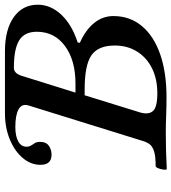

<svg xmlns="http://www.w3.org/2000/svg" viewBox="22 -728 710 795"><g transform="rotate(-90 377.5 -331.0)"><path d="M75 4Q71 4 72 -7.5Q73 -19 77.5 -30.5Q82 -42 87 -42Q129 -42 149.5 -49Q170 -56 178.5 -68.5Q187 -81 192 -99L338 -569Q346 -596 322 -609.5Q298 -623 249 -623Q211 -623 189 -611Q167 -599 167 -576Q167 -567 170.5 -560.5Q174 -554 178 -548Q187 -538 187 -521Q187 -495 170.5 -484Q154 -473 134 -473Q92 -473 92 -519Q92 -559 120.5 -592.5Q149 -626 197.5 -646Q246 -666 306 -666H562Q652 -666 703.5 -629.5Q755 -593 755 -530Q755 -477 714 -433Q673 -389 599 -365L597 -356Q651 -332 679.5 -296.5Q708 -261 708 -217Q708 -149 667 -99.5Q626 -50 550.5 -23.5Q475 3 371 3Q334 3 297 1.5Q260 0 223 0Q186 0 148.5 1Q111 2 75 4ZM391 -374H429Q525 -374 584 -417.5Q643 -461 643 -534Q643 -585 607.5 -607Q572 -629 494 -629Q471 -629 461 -598ZM388 -35Q447 -35 491.5 -57Q536 -79 561 -119Q586 -159 586 -211Q586 -280 545.5 -308Q505 -336 404 -336H380L312 -116Q305 -96 305 -82Q305 -57 324 -46Q343 -35 388 -35Z"/></g></svg>

Font: Junicode SmExp
Style: Bold Italic
Weight: 700
Width: 6
Italic angle: -11°
Designer: Peter S. Baker
Version: Version 2.205; ttfautohint (v1.8.4)